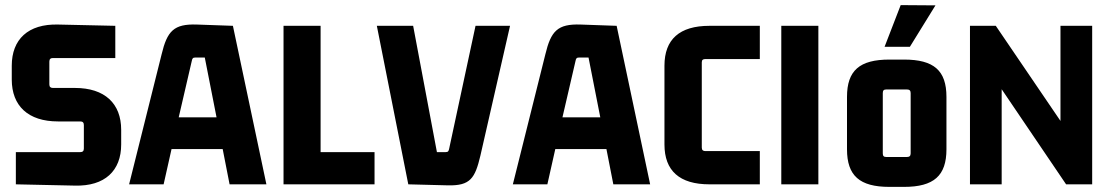

<svg xmlns="http://www.w3.org/2000/svg" viewBox="-20 -721 4345 751"><path d="M187 -377C178 -377 173 -381 173 -391V-480C173 -490 178 -494 187 -494H431V-620L207 -625C90 -628 26 -567 26 -464V-410C26 -307 90 -246 207 -246H294C303 -246 308 -242 308 -232V-140C308 -130 303 -126 294 -126H42V0L273 5C390 8 454 -53 454 -156V-213C454 -316 390 -377 273 -377Z M1022 0 891 -620 750 -625C660 -628 634 -600 612 -508L485 0H620L651 -138H851L878 0ZM730 -482C732 -492 734 -496 744 -496H781L827 -262H679Z M1445 -126H1234V-620H1089V0H1445Z M1859 -112 1975 -620H1840L1737 -140C1735 -130 1733 -126 1723 -126H1689L1596 -620H1454L1577 0L1732 4C1820 6 1838 -24 1859 -112Z M2523 0 2392 -620 2251 -625C2161 -628 2135 -600 2113 -508L1986 0H2121L2152 -138H2352L2379 0ZM2231 -482C2233 -492 2235 -496 2245 -496H2282L2328 -262H2180Z M2952 -130H2739C2730 -130 2725 -134 2725 -144V-477C2725 -487 2730 -490 2739 -490H2952V-620H2755C2638 -620 2579 -567 2579 -464V-156C2579 -53 2638 0 2755 0H2952Z M3181 0V-620H3036V0Z M3528 -371C3537 -371 3542 -367 3542 -357V-121C3542 -111 3537 -107 3528 -107H3446C3437 -107 3433 -111 3433 -121V-357C3433 -367 3437 -371 3446 -371ZM3293 -137C3293 -34 3342 10 3459 10H3516C3633 10 3682 -34 3682 -137V-342C3682 -445 3633 -488 3516 -488H3459C3342 -488 3293 -445 3293 -342ZM3440 -538 3503 -701 3639 -700 3539 -538Z M4150 0H4252V-620H4128V-248L3875 -620H3774V0H3898V-372Z"/></svg>

Font: Gemini
Style: Regular
Weight: 700
Designer: Pushpananda Ekanayake, Sol Matas, Kosala Senevirathne
Foundry: Mooniak
Version: Version 1.000;PS 1.0;hotconv 1.0.86;makeotf.lib2.5.63406